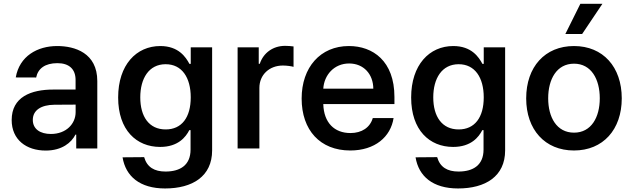

<svg xmlns="http://www.w3.org/2000/svg" viewBox="-20 -801 3420 1036"><path d="M226.6 11.4C314.6 11.4 365.4 -31.6 387.1 -74.6H391.3V0H505V-363.6C505 -515.3 383.9 -552.6 288.4 -552.6C181.8 -552.6 84.9 -498.2 65 -383.2L175.1 -382.8C184.7 -430.8 222.7 -460.2 289.8 -460.2C353.7 -460.2 387.8 -427.2 387.8 -369.7V-317.8H269.5C146 -318.2 43 -277 43 -153.4C43 -46.5 122.5 11.4 226.6 11.4ZM157 -154.1C157 -207 203.1 -235.1 273.1 -235.8L388.1 -236.5V-196C388.1 -133.5 337.7 -78.1 254.6 -78.1C197.8 -78.1 157 -104 157 -154.1Z M870.7 215.9C1018.5 215.9 1124.6 150.6 1124.6 10.7V-545.5H1009.2V-456.3H1002.1C982.6 -492.9 943.5 -552.6 844.8 -552.6C715.9 -552.6 617.5 -451.3 617.5 -274.9C617.5 -98.7 716.6 -8.2 844.1 -8.2C940.7 -8.2 982.2 -61.1 1001.4 -98.7H1008.2V6.4C1008.2 89.5 952.8 124.6 873.2 124.6C813.2 124.6 773.4 101.6 757.8 46.9L641.3 47.9C658 150.2 734.4 215.9 870.7 215.9ZM736.9 -275.6C736.9 -377.5 783 -454.5 873.9 -454.5C961.6 -454.5 1009.2 -382.5 1009.2 -275.6C1009.2 -167.3 960.6 -102.6 873.9 -102.6C784.1 -102.6 736.9 -171.9 736.9 -275.6Z M1262.1 0H1379.6V-326.7C1379.6 -397.4 1433.2 -447.4 1506.4 -447.4C1528.1 -447.4 1554 -443.5 1563.9 -440.3V-550.4C1552.6 -552.2 1532 -553.6 1518.1 -553.6C1454.9 -553.6 1401.6 -517.4 1381.7 -456.7H1376.1V-545.5H1262.1Z M1870 11C2003.2 11 2088.1 -62.5 2103.7 -164.1H1991.5C1976.9 -113.3 1932.5 -83.1 1871.1 -83.1C1784.1 -83.1 1727.3 -138.8 1724.4 -239.3H2108.3V-277.7C2108.3 -471.9 1991.8 -552.6 1862.6 -552.6C1708.5 -552.6 1607.6 -437.5 1607.6 -269.2C1607.6 -99.1 1707 11 1870 11ZM1724.4 -322.4C1728.7 -396 1782.7 -458.5 1864 -458.5C1942.1 -458.5 1994 -400.9 1994.3 -322.4Z M2451.7 215.9C2599.4 215.9 2705.6 150.6 2705.6 10.7V-545.5H2590.2V-456.3H2583.1C2563.6 -492.9 2524.5 -552.6 2425.8 -552.6C2296.9 -552.6 2198.5 -451.3 2198.5 -274.9C2198.5 -98.7 2297.6 -8.2 2425.1 -8.2C2521.7 -8.2 2563.2 -61.1 2582.4 -98.7H2589.1V6.4C2589.1 89.5 2533.7 124.6 2454.2 124.6C2394.2 124.6 2354.4 101.6 2338.8 46.9L2222.3 47.9C2239 150.2 2315.3 215.9 2451.7 215.9ZM2317.8 -275.6C2317.8 -377.5 2364 -454.5 2454.9 -454.5C2542.6 -454.5 2590.2 -382.5 2590.2 -275.6C2590.2 -167.3 2541.5 -102.6 2454.9 -102.6C2365.1 -102.6 2317.8 -171.9 2317.8 -275.6Z M3077.1 11C3233.7 11 3334.9 -101.6 3334.9 -270.2C3334.9 -440 3233.7 -552.6 3077.1 -552.6C2920.5 -552.6 2819.2 -440 2819.2 -270.2C2819.2 -101.6 2920.5 11 3077.1 11ZM2937.9 -270.6C2937.9 -372.9 2983.3 -457.4 3077.4 -457.4C3170.8 -457.4 3216.3 -372.9 3216.3 -270.6C3216.3 -168.7 3170.8 -85.2 3077.4 -85.2C2983.3 -85.2 2937.9 -168.7 2937.9 -270.6ZM3030.5 -617.5H3121.1L3230.5 -780.5H3111.5Z"/></svg>

Font: Magic Ui Pro Semi Bold
Style: Regular
Weight: 600
Designer: Stefan Endress, Andreas Faust
Version: Version 1.000;FEAKit 1.0